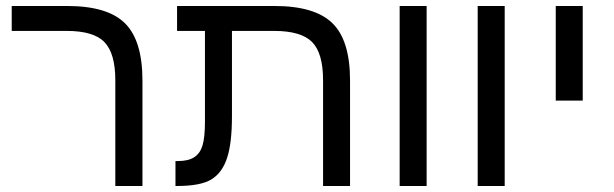

<svg xmlns="http://www.w3.org/2000/svg" viewBox="-20 -619 2044 639"><path d="M454.1 0V-351.1C454.1 -439.6 434.7 -503.1 396 -541.5C357.3 -579.9 293 -599.1 203.1 -599.1H19V-516.1H202.1C262 -516.1 304 -503.6 327.9 -478.5C351.8 -453.5 363.8 -411.3 363.8 -352.1V0Z M662.1 -516.1V-213.9C662.1 -178.4 659.3 -151.9 653.8 -134.3C648.3 -116.7 639 -103.8 626 -95.5C613 -87.2 595.1 -83 572.3 -83H564V0H569.3C621.1 0 659 -7.2 683.1 -21.7C707.2 -36.2 724.7 -59.9 735.6 -92.8C746.5 -125.7 752 -172 752 -231.9V-516.1H892.1C952.3 -516.1 994.5 -503.7 1018.8 -479C1043.1 -454.3 1055.2 -411.9 1055.2 -352.1V0H1145V-351.1C1145 -439.9 1125.5 -503.5 1086.4 -541.7C1047.4 -580 982.9 -599.1 893.1 -599.1H569.3V-516.1Z M1310.1 -599.1V0H1399.9V-599.1Z M1569.8 -599.1V0H1659.7V-599.1Z M1829.6 -599.1V-284.2H1919.4V-599.1Z"/></svg>

Font: Arimo
Style: Regular
Weight: 400
Designer: Steve Matteson
Foundry: Monotype Imaging Inc.
Version: Version 1.32